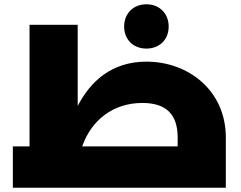

<svg xmlns="http://www.w3.org/2000/svg" viewBox="-20 -877 1125 897"><path d="M664 -650C725 -650 768 -692 768 -753C768 -814 725 -857 664 -857C603 -857 560 -814 560 -753C560 -692 603 -650 664 -650ZM664 -589C501 -589 402 -496 343 -382V-761H118V-193H40V0H1035V-235C1035 -454 860 -589 664 -589ZM364 -193C406 -314 507 -396 645 -396C757 -396 810 -342 810 -235V-193Z"/></svg>

Font: Montserrat-Arabic Black
Style: Regular
Weight: 900
Designer: Mohamed Gaber
Foundry: Kief Type Foundry
Version: Version 5.008;PS 005.008;hotconv 1.0.88;makeotf.lib2.5.64775